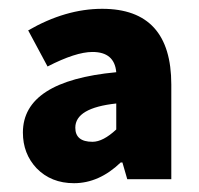

<svg xmlns="http://www.w3.org/2000/svg" viewBox="-20 -833 453 436"><path d="M63 -451Q32 -484 32 -532Q32 -649 244 -669Q240 -715 190 -715Q152 -715 88 -682L44 -764Q129 -813 212 -813Q369 -813 369 -641V-426H269L258 -464H254Q205 -417 148 -417Q96 -417 63 -451ZM244 -539V-598Q151 -588 151 -543Q151 -511 190 -511Q214 -511 244 -539Z"/></svg>

Font: Source Han Sans CN Heavy
Style: Bold
Weight: 900
Designer: Ryoko NISHIZUKA (kana & ideographs); Paul D. Hunt (Latin, Greek & Cyrillic); Wenlong ZHANG (bopomofo); Sandoll Communica
Foundry: Adobe Systems Incorporated
Version: Version 1.000;PS 1;hotconv 1.0.78;makeotf.lib2.5.61930